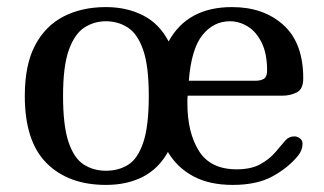

<svg xmlns="http://www.w3.org/2000/svg" viewBox="-20 -522 916 542"><path d="M279 0Q173 0 111.5 -61.5Q50 -123 50 -251Q50 -339 79 -394Q108 -449 159.5 -475.5Q211 -502 279 -502Q338 -502 384 -478.5Q430 -455 456 -405Q509 -502 635 -502Q724 -502 780 -451.5Q836 -401 836 -301Q836 -270 817.5 -261Q799 -252 779 -252H510Q509 -246 509 -240.5Q509 -235 509 -230Q509 -148 541.5 -96Q574 -44 648 -44Q689 -44 715 -58.5Q741 -73 757.5 -92.5Q774 -112 786 -126Q796 -137 811 -137Q819 -137 826.5 -131.5Q834 -126 834 -116Q834 -98 821 -82Q793 -48 749 -24Q705 0 637 0Q571 0 525.5 -24.5Q480 -49 454 -93Q428 -46 383.5 -23Q339 0 279 0ZM629 -462Q583 -462 551.5 -423Q520 -384 513 -294H700Q717 -294 725.5 -300Q734 -306 734 -323Q734 -371 718.5 -402Q703 -433 679 -447.5Q655 -462 629 -462ZM279 -40Q315 -40 342 -57Q369 -74 384.5 -120Q400 -166 400 -251Q400 -336 384 -381.5Q368 -427 340.5 -444.5Q313 -462 279 -462Q246 -462 218.5 -444.5Q191 -427 174.5 -381.5Q158 -336 158 -251Q158 -167 173.5 -121Q189 -75 216.5 -57.5Q244 -40 279 -40Z"/></svg>

Font: Marmelad
Style: Regular
Weight: 400
Designer: Manvel Shmavonyan
Foundry: Cyreal
Version: Version 1.110; ttfautohint (v1.8.4.7-5d5b)